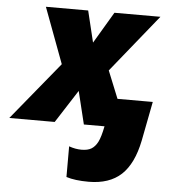

<svg xmlns="http://www.w3.org/2000/svg" viewBox="-114 -605 843 932"><g transform="rotate(5 307.0 -139.0)"><path d="M266.1 -160.2 163.1 0H-58.1L172.9 -282.2L71.8 -553.2H277.8L314.9 -399.9L405.8 -553.2H629.9L402.8 -272L457 -138.2H628.9L591.8 53.2Q568.8 167.5 511 221.2Q453.1 274.9 352.1 274.9Q285.2 274.9 243.2 261.2V111.8Q274.4 123 304.2 123Q334.5 123 352.5 112.1Q370.6 101.1 383.1 76.9Q395.5 52.7 405.8 0H305.2Z"/></g></svg>

Font: Open Sans Extrabold
Style: Italic
Weight: 800
Italic angle: -12°
Foundry: Ascender Corporation
Version: Version 1.10